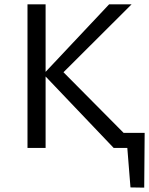

<svg xmlns="http://www.w3.org/2000/svg" viewBox="-20 -678 683 880"><path d="M578 181 558 -69H643L641 182ZM537 -69H614V0H537ZM501 0 179 -338 480 -658H583L247 -323L254 -364L615 0ZM106 0V-658H189V0Z"/></svg>

Font: Ysabeau Office Medium
Style: Regular
Weight: 500
Designer: Christian Thalmann (Catharsis Fonts)
Version: Version 2.001;gftools[0.9.30]; featfreeze: tnum,lnum,ss02